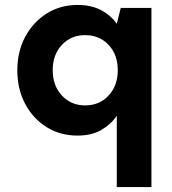

<svg xmlns="http://www.w3.org/2000/svg" viewBox="-20 -536 697 776"><path d="M452 220V-68Q428 -33 389 -10.5Q350 12 293 12Q223 12 168 -22.5Q113 -57 81.5 -116.5Q50 -176 50 -252Q50 -328 82 -387.5Q114 -447 169 -481.5Q224 -516 293 -516Q349 -516 388.5 -495Q428 -474 452 -440L468 -504H592V220ZM324 -110Q382 -110 419 -150Q456 -190 456 -252Q456 -315 419 -354.5Q382 -394 324 -394Q267 -394 230 -354.5Q193 -315 193 -252Q193 -190 230 -150Q267 -110 324 -110Z"/></svg>

Font: DM Sans ExtraBold
Style: Regular
Weight: 800
Designer: Colophon Foundry, Jonny Pinhorn
Foundry: Colophon Foundry
Version: Version 4.004; ttfautohint (v1.8.4.7-5d5b)